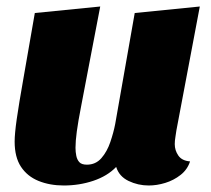

<svg xmlns="http://www.w3.org/2000/svg" viewBox="-20 -550 649 590"><path d="M176 20Q133 20 98.5 6Q64 -8 44.5 -37.5Q25 -67 25 -115Q25 -139 31.5 -184.5Q38 -230 52 -309Q66 -388 87 -510L288 -530Q267 -422 253 -347.5Q239 -273 229.5 -224.5Q220 -176 216 -146Q212 -116 212 -96Q212 -83 214.5 -71Q217 -59 224 -51.5Q231 -44 247 -44Q274 -44 291.5 -64Q309 -84 319 -113.5Q329 -143 334 -169L394 -510L594 -530L522 -149Q521 -141 519 -129Q517 -117 517 -107Q517 -88 528 -72Q539 -56 564 -54Q556 -29 535 -12.5Q514 4 488 12Q462 20 437 20Q404 20 375 6Q346 -8 337 -37Q310 -9 267 5.5Q224 20 176 20Z"/></svg>

Font: Sansita Swashed Light ExtraBold
Style: Regular
Weight: 800
Version: Version 1.003